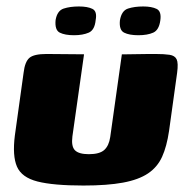

<svg xmlns="http://www.w3.org/2000/svg" viewBox="-20 -567 582 594"><path d="M240 -399 204 -145Q200 -114 212 -102Q224 -90 255 -90Q288 -90 302.5 -103Q317 -116 321 -143L357 -399Q358 -399 372.5 -399Q387 -399 406.5 -399.5Q426 -400 442 -400Q458 -400 461 -400Q488 -400 504.5 -397.5Q521 -395 526.5 -383.5Q532 -372 528 -342L503 -162Q496 -114 481.5 -82Q467 -50 438 -30.5Q409 -11 360.5 -2Q312 7 238 7Q145 7 96 -5.5Q47 -18 32.5 -51.5Q18 -85 26 -148L53 -342Q57 -376 71 -388Q85 -400 124 -400Q154 -400 182 -399.5Q210 -399 240 -399ZM408 -458Q380 -458 364 -466Q348 -474 351 -504Q356 -534 376 -540.5Q396 -547 423 -547Q449 -547 464.5 -539.5Q480 -532 476 -504Q472 -474 454 -466Q436 -458 408 -458ZM209 -458Q181 -458 165 -466Q149 -474 152 -505Q157 -534 177 -540.5Q197 -547 224 -547Q251 -547 266 -539.5Q281 -532 276 -505Q273 -474 254.5 -466Q236 -458 209 -458Z"/></svg>

Font: Genos Thin ExtraBold
Style: Italic
Weight: 800
Italic angle: -8°
Version: Version 1.010